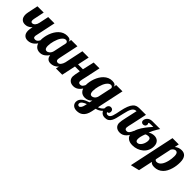

<svg xmlns="http://www.w3.org/2000/svg" viewBox="211 -1699 3112 3112"><g transform="rotate(45 1767.0 -143.5)"><path d="M270 -22.5Q238.8 -53.7 238.8 -113.8Q238.8 -140.1 247.1 -179.2L252 -204.1Q222.2 -171.9 189 -158.7Q163.1 -147.9 131.8 -147.9Q84 -147.9 56.2 -176.3Q24.9 -207.5 24.9 -268.1Q24.9 -293 33.2 -333L67.9 -500H211.9L172.9 -314Q169.9 -299.3 169.9 -286.1Q169.9 -245.1 200.2 -245.1Q228.5 -245.1 250.5 -270Q271.5 -293.9 279.8 -333L314.9 -500H459L387.2 -160.2Q382.8 -145.5 382.8 -127.9Q382.8 -107.4 392.6 -99.1Q402.3 -90.8 423.8 -90.8Q451.7 -90.8 473.6 -115.7Q493.2 -137.7 504.9 -179.2H546.9Q520 -103 481.9 -58.6Q449.7 -22 409.2 -5.9Q379.4 5.9 346.2 5.9Q298.3 5.9 270 -22.5Z M532.7 -29.8Q491.7 -71.8 491.7 -154.8Q491.7 -189.9 498.8 -229Q505.9 -268.1 519.5 -306.2Q550.8 -392.1 605 -444.8Q667.5 -504.9 749 -504.9Q789.6 -504.9 809.8 -491Q830.1 -477.1 830.1 -454.1V-446.8L840.8 -500H984.9L913.1 -160.2Q908.7 -145.5 908.7 -127.9Q908.7 -85 949.7 -85Q977.1 -85 999.5 -112.8Q1018.6 -136.2 1030.8 -179.2H1072.8Q1045.9 -103 1007.8 -58.6Q975.6 -22 935.1 -5.9Q905.3 5.9 872.1 5.9Q829.6 5.9 804.4 -17.3Q779.3 -40.5 773.9 -85.9Q745.6 -45.9 714.4 -23.4Q674.3 5.9 625 5.9Q567.9 5.9 532.7 -29.8ZM737.8 -113.3Q764.2 -138.7 772.9 -179.2L820.8 -404.8Q820.8 -409.7 818.6 -416.3Q816.4 -422.9 812.5 -428.7Q800.8 -442.9 779.8 -442.9Q759.8 -442.9 741 -429.7Q722.2 -416.5 705.6 -393.1Q676.3 -350.6 657.2 -282.2Q648.4 -252 644 -222.4Q639.6 -192.9 639.6 -168.9Q639.6 -119.1 658.2 -101.6Q664.6 -94.7 672.4 -92.8Q680.2 -90.8 689.9 -90.8Q701.2 -90.8 713.6 -96.7Q726.1 -102.5 737.8 -113.3Z M1304.7 -26.4Q1290.5 -40.5 1283.2 -59.8Q1275.9 -79.1 1275.9 -100.1Q1275.9 -118.7 1281.5 -150.4Q1287.1 -182.1 1298.8 -240.2H1188L1136.7 0H992.7L1098.6 -500H1242.7L1199.7 -299.8H1311.5L1356.9 -500H1490.7L1438 -252L1420.4 -174.8Q1413.6 -144.5 1413.6 -132.8Q1413.6 -90.8 1453.6 -90.8Q1468.8 -90.8 1480 -95.9Q1491.2 -101.1 1501 -112.3Q1509.8 -122.6 1517.8 -137.7Q1525.9 -152.8 1537.6 -179.2H1579.6Q1516.6 5.9 1393.6 5.9Q1335.9 5.9 1304.7 -26.4Z M1635.7 225.6Q1620.1 213.4 1611.3 195.1Q1602.5 176.8 1602.5 152.8Q1602.5 96.2 1655.8 55.7Q1695.8 25.9 1765.6 3.9L1777.8 -48.8Q1726.6 5.9 1657.7 5.9Q1600.6 5.9 1565.4 -29.8Q1524.4 -71.8 1524.4 -154.8Q1524.4 -189.9 1531.5 -229Q1538.6 -268.1 1552.2 -306.2Q1583.5 -392.1 1637.7 -444.8Q1700.2 -504.9 1781.7 -504.9Q1822.3 -504.9 1842.5 -491Q1862.8 -477.1 1862.8 -454.1V-448.2L1873.5 -500H2017.6L1918.5 -36.1Q1965.8 -51.8 1994.1 -83Q2024.9 -116.7 2044.4 -179.2H2086.4Q2059.6 -90.3 2006.3 -42Q1967.3 -6.8 1909.7 7.8L1894.5 80.1Q1875.5 175.8 1818.4 218.8Q1776.9 250 1714.4 250Q1690.9 250 1670.7 243.9Q1650.4 237.8 1635.7 225.6ZM1768.1 -110.8Q1793.9 -133.3 1802.7 -168.9L1853.5 -405.8Q1853.5 -410.6 1851.3 -417Q1849.1 -423.3 1845.2 -428.7Q1833.5 -442.9 1812.5 -442.9Q1792.5 -442.9 1773.7 -429.7Q1754.9 -416.5 1738.3 -393.1Q1709 -350.6 1689.9 -282.2Q1681.2 -252 1676.8 -222.4Q1672.4 -192.9 1672.4 -168.9Q1672.4 -119.1 1690.9 -101.6Q1697.3 -94.7 1705.1 -92.8Q1712.9 -90.8 1722.7 -90.8Q1744.1 -90.8 1768.1 -110.8ZM1723.6 149.9Q1740.2 128.4 1749.5 83L1755.4 54.2Q1710 71.3 1687.5 88.9Q1657.7 111.3 1657.7 139.2Q1657.7 152.3 1666 161.1Q1675.3 171.9 1691.4 171.9Q1707 171.9 1723.6 149.9Z M2032.2 -29.8Q2019.5 -44.9 2012.9 -65.2Q2006.3 -85.4 2006.3 -106.9Q2006.3 -142.6 2022.9 -164.8Q2039.6 -187 2068.4 -187Q2091.8 -187 2106.2 -172.6Q2120.6 -158.2 2120.6 -134.8Q2120.6 -113.3 2110.6 -100.8Q2100.6 -88.4 2085.9 -88.4Q2082.5 -88.4 2080.6 -88.9Q2081.5 -75.2 2088.9 -67.9Q2098.6 -57.1 2119.6 -57.1Q2143.1 -57.1 2158.2 -72.3Q2173.3 -87.4 2184.1 -116.2Q2194.3 -145.5 2201.2 -178.7Q2206.1 -206.5 2212.9 -235.8L2216.3 -252Q2231.9 -328.6 2251.2 -377.4Q2270.5 -426.3 2294.9 -454.1Q2316.9 -480 2344.5 -490Q2372.1 -500 2408.2 -500H2555.7L2502.4 -252L2484.9 -174.8Q2478.5 -146.5 2478.5 -132.8Q2478.5 -90.8 2518.6 -90.8Q2533.2 -90.8 2544.4 -95.9Q2555.7 -101.1 2565.4 -112.3Q2574.2 -122.6 2582.8 -138.2Q2591.3 -153.8 2602.5 -179.2H2644.5Q2581.5 5.9 2458.5 5.9Q2401.4 5.9 2369.1 -26.4Q2355 -40.5 2347.7 -59.8Q2340.3 -79.1 2340.3 -100.1Q2340.3 -142.1 2362.3 -235.8L2406.2 -434.1Q2379.9 -434.1 2361.3 -423.3Q2342.8 -412.6 2328.6 -389.6Q2314.9 -367.7 2303.7 -332.5Q2292.5 -297.4 2280.3 -242.2L2278.3 -232.4Q2263.2 -161.6 2252.7 -123.5Q2242.2 -85.4 2227.5 -58.6Q2209.5 -25.9 2182.9 -10Q2156.2 5.9 2116.2 5.9Q2061.5 5.9 2032.2 -29.8Z M2640.6 -25.9Q2596.7 -59.6 2596.7 -123Q2596.7 -174.8 2626 -235.8Q2650.9 -288.1 2695.3 -346.2Q2729 -390.6 2778.3 -445.8H2729.5Q2702.6 -445.8 2690.4 -443.4Q2674.3 -439.9 2674.3 -430.2Q2674.3 -427.7 2676.3 -427.2Q2681.2 -426.3 2684.1 -420.4Q2685.5 -417 2685.5 -408.2Q2685.5 -381.8 2668.9 -367.7Q2653.3 -355 2631.3 -355Q2613.8 -355 2600.1 -366.2Q2585.4 -378.4 2585.4 -398.9Q2585.4 -418 2593.5 -436.3Q2601.6 -454.6 2616.7 -468.8Q2631.8 -483.4 2653.3 -491.7Q2674.8 -500 2701.7 -500H2881.3L2851.6 -452.1Q2831.5 -418 2818.4 -392.6Q2801.8 -360.8 2789.6 -327.1Q2837.4 -357.9 2893.6 -357.9Q2916.5 -357.9 2937.7 -350.6Q2959 -343.3 2974.6 -328.6Q2991.7 -312.5 3001.2 -288.3Q3010.7 -264.2 3010.7 -232.9Q3010.7 -179.7 2989.7 -135.3Q2968.8 -90.8 2931.6 -59.1Q2895 -27.8 2847.7 -11Q2800.3 5.9 2747.6 5.9Q2680.2 5.9 2640.6 -25.9ZM2851.1 -131.3Q2864.3 -153.3 2871.8 -179.9Q2879.4 -206.5 2879.4 -229Q2879.4 -260.3 2863.8 -274.4Q2851.6 -284.2 2830.6 -284.2Q2795.9 -284.2 2771.5 -267.1Q2753.4 -220.2 2745.1 -185.1Q2738.8 -157.2 2738.8 -129.9Q2738.8 -79.1 2778.3 -79.1Q2799.3 -79.1 2817.9 -93.3Q2836.4 -107.4 2851.1 -131.3Z M3127 -537.1H3271L3254.9 -461.9Q3305.7 -504.9 3371.6 -504.9Q3427.7 -504.9 3458.5 -470.7Q3493.7 -430.7 3493.7 -347.2Q3493.7 -266.6 3473.1 -195.8Q3447.3 -105.5 3397.9 -55.7Q3337.4 5.9 3247.6 5.9Q3212.9 5.9 3190.4 -4.9Q3173.3 -12.7 3162.6 -29.8L3110.8 213.9L2960 250ZM3299.8 -130.4Q3327.1 -168.9 3343.8 -238.8Q3356.9 -294.9 3356.9 -350.1Q3356.9 -399.4 3338.9 -420.4Q3327.1 -433.1 3306.6 -433.1Q3288.6 -433.1 3270 -420.4Q3251.5 -407.7 3237.8 -383.8L3178.7 -104Q3182.1 -94.2 3191.7 -87.6Q3201.2 -81.1 3216.8 -81.1Q3265.1 -81.1 3299.8 -130.4Z"/></g></svg>

Font: Pattaya
Style: Regular
Weight: 400
Designer: Pablo Impallari / Thai characters Designed by Thanarat Vachiruckul and Suppakit Chalermlarp
Foundry: Pablo Impallari
Version: Version 1.007;September 16, 2023;FontCreator 15.0.0.2934 64-